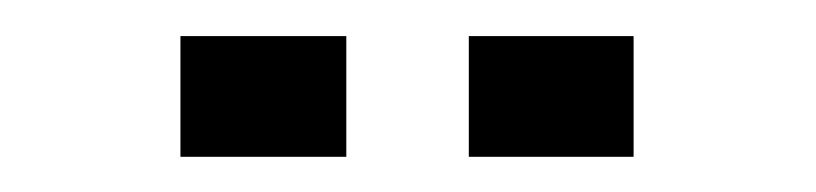

<svg xmlns="http://www.w3.org/2000/svg" viewBox="-20 -618 459 108"><path d="M174.8 -529.8H81.5V-597.7H174.8ZM336.4 -529.8H243.7V-597.7H336.4Z"/></svg>

Font: Federov2
Style: Regular
Weight: 400
Designer: Olexa M. Volochay | Cyreal.org
Foundry: Olexa M. Volochay | Cyreal.org
Version: Version 1.000